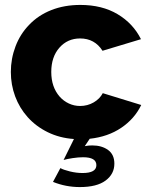

<svg xmlns="http://www.w3.org/2000/svg" viewBox="-20 -555 610 779"><path d="M304 204Q373 204 408.5 177.5Q444 151 444 109Q444 72 418.5 53.5Q393 35 354 35Q338 35 324 38L344 8Q418 0 472 -36.5Q526 -73 553 -129L397 -177Q385 -154 360 -139.5Q335 -125 305 -125Q281 -125 259.5 -135Q238 -145 222 -163Q188 -202 188 -263Q188 -324 221 -361.5Q254 -399 305 -399Q364 -399 396 -349L552 -396Q520 -460 457 -497.5Q394 -535 306 -535Q241 -535 188 -514Q135 -493 98 -454Q62 -417 43 -367Q24 -317 24 -263Q24 -211 41.5 -164Q59 -117 92 -80Q126 -42 174 -18.5Q222 5 280 9L238 94Q252 90 275 86.5Q298 83 317 83Q371 83 371 115Q371 147 315 147Q290 147 263.5 140.5Q237 134 225 127L195 183Q247 204 304 204Z"/></svg>

Font: RT Raleway ExtraBold
Style: Regular
Weight: 400
Designer: Matt McInerney, Pablo Impallari, Rodrigo Fuenzalida — Edited by Milan Moffatt in April 2016
Foundry: Matt McInerney, Pablo Impallari, Rodrigo Fuenzalida — Edited by Milan Moffatt in April 2016
Version: Version 3.001